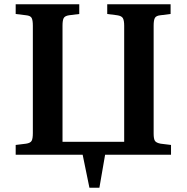

<svg xmlns="http://www.w3.org/2000/svg" viewBox="-20 -730 882 906"><path d="M402 156 370 0H54V-46L103 -52Q123 -55 129 -65Q135 -75 135 -102V-609Q135 -634 129.5 -645Q124 -656 103 -658L54 -664V-710H354V-664L306 -658Q286 -655 280.5 -644.5Q275 -634 275 -609V-61H566V-609Q566 -633 560 -644Q554 -655 533 -658L486 -664V-710H785V-664L737 -658Q717 -656 711 -645.5Q705 -635 705 -609V-100Q705 -75 711 -65.5Q717 -56 738 -52L787 -46V0H476L449 156Z"/></svg>

Font: Literata 36pt SemiBold
Style: Regular
Weight: 600
Designer: Latin by Veronika Burian and Jose Scaglione. Greek by Irene Vlachou. Cyrillic by Vera Evstafieva.
Foundry: TypeTogether
Version: Version 3.002